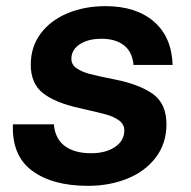

<svg xmlns="http://www.w3.org/2000/svg" viewBox="-20 -593 620 624"><path d="M22 -189H155Q159 -142 190.5 -118.5Q222 -95 276 -95Q324 -95 354 -115.5Q384 -136 384 -169Q384 -189 367 -201.5Q350 -214 324.5 -221Q299 -228 237 -242Q160 -259 120 -290Q80 -321 80 -383Q80 -440 111.5 -483Q143 -526 198.5 -549.5Q254 -573 323 -573Q422 -573 480 -523Q538 -473 541 -382H414Q410 -425 382.5 -446Q355 -467 310 -467Q266 -467 239 -449Q212 -431 212 -402Q212 -383 228.5 -371.5Q245 -360 270.5 -353Q296 -346 352 -335Q433 -319 477 -287.5Q521 -256 521 -189Q521 -127 486.5 -81.5Q452 -36 394 -12.5Q336 11 266 11Q151 11 84.5 -38Q18 -87 22 -189Z"/></svg>

Font: Open Sauce Sans
Style: Bold Italic
Weight: 700
Italic angle: -10°
Designer: Alfredo Marco Pradil
Foundry: Creative Sauce Fz LLC
Version: Version 1.477